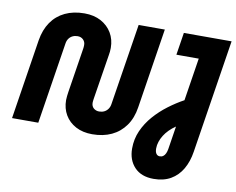

<svg xmlns="http://www.w3.org/2000/svg" viewBox="-94 -838 1452 1182"><g transform="rotate(10 631.5 -247.0)"><path d="M516.3 12.3Q457.3 12.3 413.5 -10.8Q369.7 -34 345.8 -74.7Q322 -115.3 322 -167.3Q322 -179 323.7 -192.3Q325.3 -205.7 327 -217.7L370.7 -495.3Q371.7 -501 372.2 -507.5Q372.7 -514 372.7 -520Q372.7 -540 359.2 -553.3Q345.7 -566.7 324 -566.7Q306.7 -566.7 292.5 -559.7Q278.3 -552.7 269.3 -539.8Q260.3 -527 257.7 -508.7L177.7 0H13.7L92 -500Q103 -567.3 135.5 -614.7Q168 -662 220.5 -687.2Q273 -712.3 341.7 -712.3Q401.3 -712.3 445 -688.7Q488.7 -665 513 -624.2Q537.3 -583.3 537.3 -530.7Q537.3 -519 536.2 -507.3Q535 -495.7 533 -485L488.3 -204.7Q487.3 -197 486.5 -190.8Q485.7 -184.7 485.7 -179.7Q485.7 -157.7 499.8 -145.3Q514 -133 534.3 -133Q552 -133 566.2 -140Q580.3 -147 589.5 -160.2Q598.7 -173.3 601.3 -191L681.7 -700H845.3L767 -199.7Q756.7 -132 723 -84.5Q689.3 -37 636.8 -12.3Q584.3 12.3 516.3 12.3ZM936 217.3Q858.7 217.3 816.3 172.3Q774 127.3 774 55.7Q774 -3.7 797 -55.5Q820 -107.3 858.5 -151.3Q897 -195.3 944.5 -231Q992 -266.7 1040 -292.7L1082 -560H942.3L964.3 -700H1262.7L1151.3 9.7Q1141.7 72.3 1114.5 119.2Q1087.3 166 1042.8 191.7Q998.3 217.3 936 217.3ZM950 74Q962.3 74 971.3 67.3Q980.3 60.7 986 48.3Q991.7 36 994.3 19.3L1016.7 -124Q994 -108.7 975.8 -90.3Q957.7 -72 945.5 -52.3Q933.3 -32.7 926.5 -11.7Q919.7 9.3 919.7 30.3Q919.7 51.3 927.7 62.7Q935.7 74 950 74Z"/></g></svg>

Font: MuseoModerno Thin
Style: Italic
Weight: 100
Italic angle: -9°
Designer: Pablo Cosgaya, Héctor Gatti, Marcela Romero, and the Authors of The MuseoModerno Project.
Foundry: Omnibus-Type Team
Version: Version 1.003